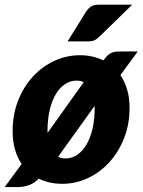

<svg xmlns="http://www.w3.org/2000/svg" viewBox="-38 -756 593 798"><path d="M0 0ZM220.5 8Q167 8 123 -13.5Q105 5.5 82.2 13.5Q59.5 21.5 37.5 21.5H-18.5L52 -74.5Q34 -101 24.2 -135Q14.5 -169 14.5 -211Q14.5 -280 37.2 -337.8Q60 -395.5 98.5 -437.5Q137 -479.5 187.8 -503Q238.5 -526.5 294.5 -526.5Q347 -526.5 391.5 -505Q399 -515 405.5 -522Q412 -529 419.5 -533.5Q427 -538 436.2 -540Q445.5 -542 458.5 -542H534.5L462.5 -444Q480.5 -417.5 490.5 -383.5Q500.5 -349.5 500.5 -307.5Q500.5 -239.5 477.8 -181.8Q455 -124 416.5 -81.8Q378 -39.5 327.2 -15.8Q276.5 8 220.5 8ZM234.5 -97.5Q260.5 -97.5 282.5 -112.2Q304.5 -127 320.8 -154Q337 -181 346.2 -219.8Q355.5 -258.5 355.5 -306.5Q355.5 -309 355.2 -311Q355 -313 355 -315.5L203.5 -104.5Q217.5 -97.5 234.5 -97.5ZM159.5 -203.5 310 -414.5Q296 -421 280.5 -421Q254.5 -421 232.5 -406.5Q210.5 -392 194.2 -365Q178 -338 168.8 -299.2Q159.5 -260.5 159.5 -212ZM511.5 -736.5 376.5 -605Q365 -593.5 354.8 -588.8Q344.5 -584 328.5 -584H243L319 -706.5Q328.5 -721 340.2 -728.8Q352 -736.5 373.5 -736.5Z"/></svg>

Font: Lato Black
Style: Italic
Weight: 900
Italic angle: -7°
Designer: Lukasz Dziedzic
Foundry: tyPoland Lukasz Dziedzic
Version: Version 2.007; 2014-02-27